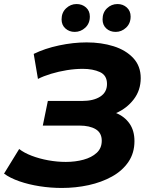

<svg xmlns="http://www.w3.org/2000/svg" viewBox="-66 -920 740 951"><path d="M240 11Q185 11 130.5 2.5Q76 -6 30 -22Q-16 -38 -46 -60L29 -182Q53 -163 91 -148.5Q129 -134 173 -126Q217 -118 260 -118Q307 -118 347.5 -129Q388 -140 413 -163Q438 -186 438 -223Q438 -262 408 -280Q378 -298 327 -298H146L171 -420H341Q397 -420 430.5 -441.5Q464 -463 464 -504Q464 -547 429 -563Q394 -579 344 -579Q306 -579 265.5 -572.5Q225 -566 187 -554.5Q149 -543 122 -529L101 -653Q156 -680 226.5 -695Q297 -710 363 -710Q436 -710 496.5 -691Q557 -672 594 -632.5Q631 -593 631 -533Q631 -473 596.5 -428Q562 -383 509 -360Q551 -343 575.5 -308Q600 -273 600 -221Q600 -162 570 -118Q540 -74 488.5 -45.5Q437 -17 373 -3Q309 11 240 11ZM507 -762Q479 -762 460.5 -779Q442 -796 442 -824Q442 -858 464 -879Q486 -900 516 -900Q543 -900 562 -883Q581 -866 581 -838Q581 -804 558.5 -783Q536 -762 507 -762ZM304 -762Q277 -762 258 -779Q239 -796 239 -824Q239 -858 261.5 -879Q284 -900 313 -900Q341 -900 360 -883Q379 -866 379 -838Q379 -804 356.5 -783Q334 -762 304 -762Z"/></svg>

Font: Montserrat
Style: Bold Italic
Weight: 700
Italic angle: -11.3°
Designer: Julieta Ulanovsky
Foundry: Julieta Ulanovsky
Version: Version 9.000; ttfautohint (v1.8.4.7-5d5b)